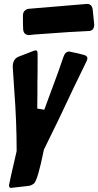

<svg xmlns="http://www.w3.org/2000/svg" viewBox="-20 -980 501 980"><path d="M129 -801Q98 -801 98 -836Q97 -851 97 -901Q97 -915 105 -924Q113 -933 125 -935L424 -960Q449 -960 453 -932L461 -854Q461 -827 438 -822L327 -816L158 -804ZM34 -20 36 -21Q26 -21 26 -35Q26 -40 65 -209Q65 -359 53 -517L45 -639Q45 -677 73 -690L153 -721L163 -723Q172 -723 172 -704Q172 -588 171 -556V-505Q171 -482 170.5 -461.5Q170 -441 170 -426L206 -420Q261 -567 278 -615L304 -690Q313 -717 333 -717L376 -708Q392 -704 409 -699.5Q426 -695 426 -682Q426 -676 422 -668L356 -532Q282 -373 204 -216Q173 -62 154 -44Q141 -33 125 -31L36 -21H39Z"/></svg>

Font: Bangerz
Style: Regular
Weight: 400
Designer: vernon adams
Foundry: Vernon Adams
Version: Version 2.10;February 7, 2025;FontCreator 13.0.0.2683 64-bit